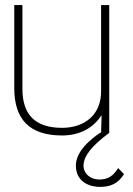

<svg xmlns="http://www.w3.org/2000/svg" viewBox="-20 -521 522 754"><path d="M444 139C427 166 408 184 370 184C334 184 307 160 308 127C310 90 341 51 410 0H409V-501H377V-162C377 -69 311 -19 224 -19C115 -19 68 -74 68 -172V-501H36V-175C36 -53 95 11 224 11C294 11 347 -19 379 -69L377 0H374C283 61 278 111 278 129C278 203 347 213 371 213C412 213 442 202 467 163Z"/></svg>

Font: Advent Pro
Style: ExtraLight
Weight: 250
Designer: Andreas Kalpakidis
Foundry: Andreas Kalpakidis
Version: Version 2.002 2007